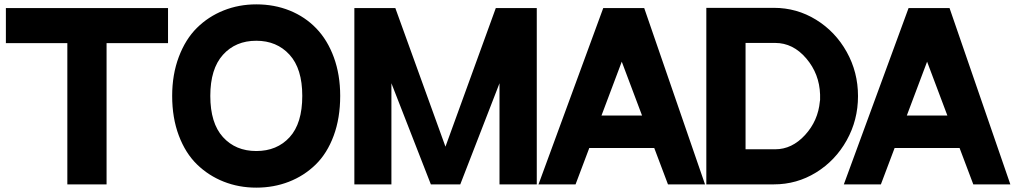

<svg xmlns="http://www.w3.org/2000/svg" viewBox="-20 -846 4656 881"><path d="M7 -809H751V-648H469V0H289V-648H7Z M1156 -826Q1239 -826 1309.5 -797.5Q1380 -769 1431.5 -715.5Q1483 -662 1512 -582.5Q1541 -503 1541 -406Q1541 -304 1511 -223Q1481 -142 1428 -90.5Q1375 -39 1305.5 -12Q1236 15 1156 15Q1076 15 1006.5 -12.5Q937 -40 884 -91.5Q831 -143 800.5 -224Q770 -305 770 -406Q770 -504 800.5 -585Q831 -666 883.5 -718Q936 -770 1006 -798Q1076 -826 1156 -826ZM1156 -153Q1251 -153 1309 -216.5Q1367 -280 1367 -406Q1367 -531 1308.5 -595Q1250 -659 1156 -659Q1061 -659 1003 -594.5Q945 -530 945 -406Q945 -281 1003 -217Q1061 -153 1156 -153Z M2255 -809H2443V0H2272V-464L2092 0H1957L1776 -464V0H1606V-809H1794L2024 -173Z M3045 0 2982 -167H2684L2621 0H2451L2748 -809H2936L3215 0ZM2740 -316H2926L2833 -563Z M3531 -810Q3636 -810 3724.5 -755.5Q3813 -701 3865 -608Q3917 -515 3917 -405Q3917 -295 3865 -202Q3813 -109 3724.5 -54.5Q3636 0 3531 0H3221V-810ZM3401 -649V-161H3537Q3614 -161 3674 -226.5Q3734 -292 3742 -381Q3742 -381 3742 -381Q3742 -382 3742.5 -384Q3743 -386 3743 -387Q3743 -398 3743 -405Q3743 -406 3743 -408.5Q3743 -411 3743 -412Q3740 -507 3679.5 -578Q3619 -649 3537 -649Z M4446 0 4383 -167H4085L4022 0H3852L4149 -809H4337L4616 0ZM4141 -316H4327L4234 -563Z"/></svg>

Font: Neutral Face
Style: Bold
Weight: 700
Designer: Vadym Aksieiev
Version: Version 1.039;Fontself Maker 3.5.7